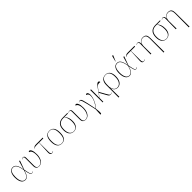

<svg xmlns="http://www.w3.org/2000/svg" viewBox="655 -3222 5878 5878"><g transform="rotate(-45 3594.0 -282.5)"><path d="M246 10C352 10 396 -92 431 -213H433C473 -19 483 6 538 6C558 6 580 -6 594 -19L589 -26C577 -16 561 -4 542 -4C495 -4 486 -26 446 -240L553 -536H519L439 -265H437C407 -466 346 -546 247 -546C135 -546 70 -442 70 -274C70 -56 163 10 246 10ZM243 -5C166 -5 98 -86 98 -274C98 -418 135 -531 247 -531C331 -531 395 -466 428 -241C382 -100 353 -5 243 -5Z M844 10C976 10 1056 -126 1056 -298C1056 -467 1012 -544 960 -544C949 -544 932 -538 929 -516C981 -505 1031 -455 1031 -297C1031 -177 987 0 843 0C791 0 746 -24 746 -122V-458C746 -514 724 -539 679 -539C660 -539 640 -531 621 -514L626 -507C650 -527 663 -529 675 -529C699 -529 718 -517 718 -456V-122C718 -28 768 10 844 10Z M1402 6C1433 6 1454 -3 1472 -19L1467 -26C1456 -16 1438 -4 1411 -4C1372 -4 1358 -39 1358 -106L1356 -506H1536L1540 -536H1248C1167 -536 1151 -508 1128 -465L1133 -462C1158 -497 1174 -506 1242 -506H1350L1331 -114C1328 -62 1330 6 1402 6Z M1827 10C1959 10 2028 -79 2028 -267C2028 -459 1958 -542 1832 -542C1697 -542 1627 -454 1627 -267C1627 -79 1703 10 1827 10ZM1827 0C1708 0 1655 -93 1655 -267C1655 -448 1706 -532 1832 -532C1948 -532 2000 -453 2000 -267C2000 -100 1955 0 1827 0Z M2350 10C2469 10 2550 -88 2550 -238C2550 -355 2530 -436 2450 -511H2606L2610 -536H2421C2245 -536 2148 -453 2148 -248C2148 -89 2221 10 2350 10ZM2349 0C2237 0 2176 -91 2176 -252C2176 -443 2265 -511 2409 -511H2445C2505 -438 2522 -344 2522 -249C2522 -78 2450 0 2349 0Z M2860 10C2992 10 3072 -126 3072 -298C3072 -467 3028 -544 2976 -544C2965 -544 2948 -538 2945 -516C2997 -505 3047 -455 3047 -297C3047 -177 3003 0 2859 0C2807 0 2762 -24 2762 -122V-458C2762 -514 2740 -539 2695 -539C2676 -539 2656 -531 2637 -514L2642 -507C2666 -527 2679 -529 2691 -529C2715 -529 2734 -517 2734 -456V-122C2734 -28 2784 10 2860 10Z M3293 215C3330 230 3346 196 3317 -3C3436 -141 3502 -307 3502 -429C3502 -507 3472 -544 3434 -544C3419 -544 3406 -533 3404 -516C3444 -508 3484 -472 3484 -408C3484 -264 3399 -121 3316 -13C3217 -504 3208 -539 3144 -539C3116 -539 3101 -528 3087 -517L3092 -510C3104 -521 3118 -529 3129 -529C3175 -529 3194 -487 3298 -6L3288 213Z M3600 0H3628L3629 -165L3723 -292L3837 -87C3875 -19 3890 6 3944 6C3966 6 3983 -1 4006 -19L4001 -26C3986 -13 3972 -4 3954 -4C3912 -4 3900 -33 3857 -109L3741 -316L3811 -411C3876 -499 3918 -502 3990 -492C3990 -519 3979 -543 3943 -543C3904 -543 3871 -509 3811 -426L3629 -173L3630 -536H3598Z M4050 240H4082L4080 -145H4081C4100 -24 4187 10 4243 10C4358 10 4453 -80 4453 -282C4453 -449 4383 -542 4259 -542C4124 -542 4052 -450 4052 -296V-51ZM4242 -5C4170 -5 4101 -44 4080 -197V-273C4080 -425 4123 -532 4258 -532C4378 -532 4425 -432 4425 -280C4425 -91 4342 -5 4242 -5Z M4768 -605 4847 -788V-796C4830 -808 4813 -811 4807 -787L4761 -608ZM4759 10C4865 10 4909 -92 4944 -213H4946C4986 -19 4996 6 5051 6C5071 6 5093 -6 5107 -19L5102 -26C5090 -16 5074 -4 5055 -4C5008 -4 4999 -26 4959 -240L5066 -536H5032L4952 -265H4950C4920 -466 4859 -546 4760 -546C4648 -546 4583 -442 4583 -274C4583 -56 4676 10 4759 10ZM4756 -5C4679 -5 4611 -86 4611 -274C4611 -418 4648 -531 4760 -531C4844 -531 4908 -466 4941 -241C4895 -100 4866 -5 4756 -5Z M5375 6C5406 6 5427 -3 5445 -19L5440 -26C5429 -16 5411 -4 5384 -4C5345 -4 5331 -39 5331 -106L5329 -506H5509L5513 -536H5221C5140 -536 5124 -508 5101 -465L5106 -462C5131 -497 5147 -506 5215 -506H5323L5304 -114C5301 -62 5303 6 5375 6Z M5998 240H6030L6026 -357C6025 -482 5989 -542 5874 -542C5814 -542 5740 -515 5712 -426H5709C5712 -509 5688 -539 5642 -539C5621 -539 5604 -532 5583 -514L5588 -507C5613 -528 5627 -529 5636 -529C5666 -529 5682 -501 5682 -452L5676 0H5708L5704 -304C5702 -423 5740 -528 5874 -528C5965 -528 6002 -467 6001 -357Z M6359 10C6478 10 6559 -88 6559 -238C6559 -355 6539 -436 6459 -511H6615L6619 -536H6430C6254 -536 6157 -453 6157 -248C6157 -89 6230 10 6359 10ZM6358 0C6246 0 6185 -91 6185 -252C6185 -443 6274 -511 6418 -511H6454C6514 -438 6531 -344 6531 -249C6531 -78 6459 0 6358 0Z M7089 240H7121L7117 -357C7116 -482 7080 -542 6965 -542C6905 -542 6831 -515 6803 -426H6800C6803 -509 6779 -539 6733 -539C6712 -539 6695 -532 6674 -514L6679 -507C6704 -528 6718 -529 6727 -529C6757 -529 6773 -501 6773 -452L6767 0H6799L6795 -304C6793 -423 6831 -528 6965 -528C7056 -528 7093 -467 7092 -357Z"/></g></svg>

Font: Noto Serif Display Thin
Style: Regular
Weight: 100
Designer: Monotype Design Team
Foundry: Monotype Imaging Inc.
Version: Version 2.009